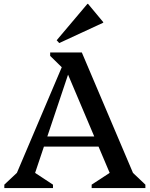

<svg xmlns="http://www.w3.org/2000/svg" viewBox="-20 -957 762 977"><path d="M2 0V-17.4L85.8 -96.2L38.6 -13L326.2 -690H396.4L684 -13L635.9 -96.9L719.8 -17.4V0H446.4V-17.4L569.5 -97.8L565.3 -13L303.7 -630.5H344.2L137.1 -13L126.4 -98.4L249.6 -17.4V0ZM172.4 -210.9V-262.7H526.3V-210.9ZM306.5 -602.9 235.3 -672.6V-690H345ZM281.4 -737.9 268.4 -752.1 424.9 -937.4H428L505.2 -844.5V-841.4Z"/></svg>

Font: Platypi Light
Style: Regular
Weight: 300
Designer: David Sargent
Foundry: Bolt Cutter Type
Version: Version 1.200